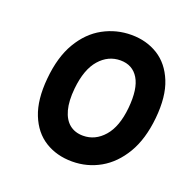

<svg xmlns="http://www.w3.org/2000/svg" viewBox="-98 -596 705 707"><g transform="rotate(20 254.5 -242.5)"><path d="M254.5 14Q194 14 148.2 -14.5Q102.5 -43 79.8 -100Q57 -157 65 -242Q73 -329 106.8 -386Q140.5 -443 191.8 -471Q243 -499 302 -499Q361 -499 406.5 -470.8Q452 -442.5 475.2 -385.5Q498.5 -328.5 490 -242Q481.5 -156.5 447.8 -99.8Q414 -43 363.8 -14.5Q313.5 14 254.5 14ZM260 -89Q307.5 -89 341.5 -127.8Q375.5 -166.5 383 -242Q390.5 -319.5 367 -358.2Q343.5 -397 296 -397Q248 -397 214 -358.2Q180 -319.5 172 -242Q167 -192 176.2 -157.8Q185.5 -123.5 207 -106.2Q228.5 -89 260 -89Z"/></g></svg>

Font: Karla
Style: Bold Italic
Weight: 700
Italic angle: -8°
Designer: Jonathan Pinhorn
Version: Version 2.004;gftools[0.9.33]